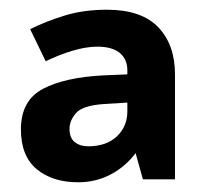

<svg xmlns="http://www.w3.org/2000/svg" viewBox="-20 -742 423 395"><path d="M200 -722Q271 -722 305.5 -686Q340 -650 340 -589V-373H274L259 -427Q238 -399 207.5 -383Q177 -367 141 -367Q88 -367 55.5 -394Q23 -421 23 -476Q23 -535 68 -559Q113 -583 194 -587L242 -589V-597Q242 -620 226.5 -633Q211 -646 180 -646Q158 -646 130.5 -638Q103 -630 74 -616L42 -682Q74 -698 113 -710Q152 -722 200 -722ZM194 -528Q150 -525 136.5 -509.5Q123 -494 123 -477Q123 -458 134 -449.5Q145 -441 161 -441Q199 -441 220.5 -461.5Q242 -482 242 -513V-531Z"/></svg>

Font: Noto Sans Tangsa
Style: Regular
Weight: 400
Designer: David Williams
Foundry: Google LLC
Version: Version 1.504